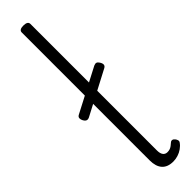

<svg xmlns="http://www.w3.org/2000/svg" viewBox="-407 -1116 1104 1104"><g transform="rotate(-45 145.0 -564.5)"><path d="M193 17Q147 17 124 -9Q101 -35 101 -84V-1124Q101 -1135 109.5 -1140.5Q118 -1146 135 -1146Q153 -1146 162 -1140.5Q171 -1135 171 -1124V-95Q171 -70 180.5 -57.5Q190 -45 207 -45Q218 -45 227 -48Q236 -51 244 -57Q252 -63 261 -71Q268 -77 276 -75.5Q284 -74 291 -65Q296 -59 298.5 -50.5Q301 -42 296 -35Q285 -19 268 -7Q251 5 231.5 11Q212 17 193 17ZM29 -506Q17 -500 8 -503.5Q-1 -507 -8 -520Q-14 -530 -13.5 -541Q-13 -552 -1 -558L262 -695Q274 -700 281.5 -697.5Q289 -695 296 -684Q305 -670 304 -660Q303 -650 292 -644Z"/></g></svg>

Font: Playwrite BR Light
Style: Regular
Weight: 300
Version: Version 1.003